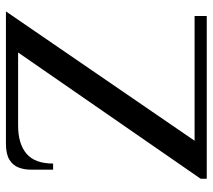

<svg xmlns="http://www.w3.org/2000/svg" viewBox="-54 -646 700 631"><g transform="rotate(-90 295.5 -330.0)"><path d="M24 0V-20L439 -620H199Q139 -620 106.5 -592.5Q74 -565 74 -505H54V-580Q54 -600 61 -618.5Q68 -637 86.5 -648.5Q105 -660 139 -660H574L149 -40H559V0Z"/></g></svg>

Font: El Messiri
Style: Regular
Weight: 400
Designer: Mohamed Gaber
Foundry: Kief Type Foundry
Version: Version 2.020